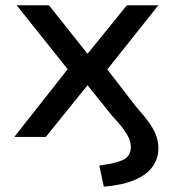

<svg xmlns="http://www.w3.org/2000/svg" viewBox="-20 -517 661 725"><path d="M372 188 355 108Q418 100 446 86Q474 72 474 38Q474 20 466 3Q458 -14 442.5 -34.5Q427 -55 403 -80L309 -197H312L153 0H34L257 -283L260 -225L43 -497H165L312 -312H309L459 -497H578L363 -227L365 -281L494 -114Q527 -77 545 -51Q563 -25 570.5 -3Q578 19 578 44Q578 82 556 112.5Q534 143 488.5 162.5Q443 182 372 188Z"/></svg>

Font: Nunito Sans 7pt SemiExpanded Medium
Style: Regular
Weight: 500
Width: 6
Designer: Vernon Adams
Foundry: Vernon Adams
Version: Version 3.101;gftools[0.9.27]